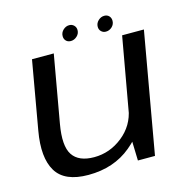

<svg xmlns="http://www.w3.org/2000/svg" viewBox="-104 -802 885 907"><g transform="rotate(-15 338.0 -348.5)"><path d="M461.5 0H545L649 -590.5H542.5L458 -115.5ZM208.5 -591.5H102L43.5 -258Q21 -130.5 62 -62.5Q103 5.5 219 5.5Q344 5.5 429.2 -65.5Q514.5 -136.5 528 -212L482 -246.5Q468.5 -168 406 -118.2Q343.5 -68.5 267 -68.5Q191.5 -68.5 161.8 -113.2Q132 -158 150.5 -263ZM302 -627Q318.5 -627 332 -639.2Q345.5 -651.5 345.5 -669Q345.5 -683 336.2 -692.2Q327 -701.5 313 -701.5Q296.5 -701.5 283.2 -689Q270 -676.5 270 -659Q270 -645 278.8 -636Q287.5 -627 302 -627ZM473.5 -627Q490.5 -627 503.5 -639.2Q516.5 -651.5 516.5 -669Q516.5 -683 507.8 -692.2Q499 -701.5 484.5 -701.5Q468 -701.5 454.8 -689Q441.5 -676.5 441.5 -659Q441.5 -645 450.8 -636Q460 -627 473.5 -627Z"/></g></svg>

Font: Anybody SemiExpanded
Style: Italic
Weight: 400
Width: 6
Italic angle: -10°
Version: Version 1.113;gftools[0.9.25]